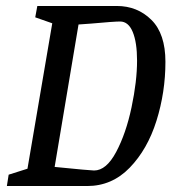

<svg xmlns="http://www.w3.org/2000/svg" viewBox="-20 -623 590 643"><path d="M534 -416Q534 -314 504 -218.5Q474 -123 414.5 -61.5Q355 0 272 0H3L9 -38L72 -58L155 -545L98 -565L105 -603H371Q440 -603 487 -556.5Q534 -510 534 -416ZM439 -420Q439 -481 424.5 -516Q410 -551 382 -551Q362 -551 285 -544L243 -541L163 -64Q283 -52 295 -52Q336 -52 369 -114Q402 -176 420.5 -263.5Q439 -351 439 -420Z"/></svg>

Font: Grenze
Style: Italic
Weight: 400
Italic angle: -10°
Designer: Renata Polastri
Foundry: Omnibus-Type
Version: Version 1.002; ttfautohint (v1.8)